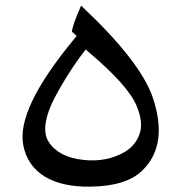

<svg xmlns="http://www.w3.org/2000/svg" viewBox="-20 -704 669 697"><path d="M192.9 -376C224.6 -432.1 257.3 -481.4 291 -524.4L305.7 -511.7C399.4 -432.1 456.1 -368.2 476.1 -319.3C493.2 -277.8 496.6 -243.7 486.3 -216.8C476.6 -189.5 459 -168.5 434.1 -153.3C390.6 -127.4 340.3 -117.2 282.7 -123.5C222.7 -129.9 180.7 -151.9 156.7 -189C131.8 -228 144 -290.5 192.9 -376ZM246.6 -559.1C108.4 -391.6 47.4 -264.2 64.5 -176.8C84 -75.7 172.4 -24.4 307.1 -26.4C394.5 -27.3 458 -46.9 496.6 -85C560.5 -147 573.2 -235.4 534.7 -349.6C504.9 -437.5 418 -548.8 274.4 -683.6C252.9 -634.8 241.7 -603 241.2 -588.9L258.3 -573.7Z"/></svg>

Font: Gandom
Style: Regular
Weight: 400
Foundry: DejaVu fonts team - Redesigned by Saber Rastikerdar - Based on Samim Font
Version: Version 0.8